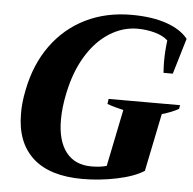

<svg xmlns="http://www.w3.org/2000/svg" viewBox="-52 -762 829 824"><g transform="rotate(5 363.0 -350.0)"><path d="M46 -246Q45 -292 57 -350Q79 -461 137.5 -542Q196 -623 284 -666.5Q372 -710 482 -710Q570 -710 632.5 -688.5Q695 -667 726 -628L680 -474H640Q638 -504 638 -521Q638 -568 644 -614Q622 -634 586 -643.5Q550 -653 513 -653Q449 -653 391.5 -616.5Q334 -580 292.5 -511.5Q251 -443 232 -350Q219 -289 219 -235Q219 -145 257 -96Q295 -47 366 -47Q405 -47 432 -55L482 -300Q473 -302 450.5 -308Q428 -314 412 -320L415 -342H723L720 -326Q707 -318 684 -309Q661 -300 648 -297L597 -48Q555 -21 481 -5.5Q407 10 333 10Q191 10 118.5 -56.5Q46 -123 46 -246Z"/></g></svg>

Font: Trirong ExtraBold
Style: Italic
Weight: 800
Italic angle: -12°
Designer: Katatrad Team
Foundry: CadsonDemak
Version: Version 1.001